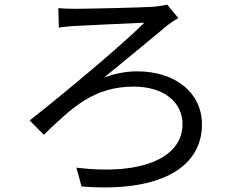

<svg xmlns="http://www.w3.org/2000/svg" viewBox="-20 -765 1040 829"><path d="M232 -730 234 -646C255 -649 283 -652 305 -653C355 -656 542 -664 603 -667C518 -580 254 -359 108 -245L169 -183C294 -303 385 -391 558 -391C686 -391 768 -325 768 -229C768 -81 587 -7 310 -41L332 40C663 67 852 -37 852 -228C852 -364 738 -457 572 -457C532 -457 483 -450 429 -430C512 -498 632 -596 706 -658C716 -666 737 -680 750 -687L702 -745C687 -741 663 -738 646 -736C583 -732 355 -727 302 -727C275 -727 250 -728 232 -730Z"/></svg>

Font: Noto Sans CJK SC
Style: Regular
Weight: 400
Designer: Ryoko NISHIZUKA 西塚涼子 (kana, bopomofo & ideographs); Paul D. Hunt (Latin, Greek & Cyrillic); Sandoll Communications 산돌커뮤니
Foundry: Adobe
Version: Version 2.004;hotconv 1.0.118;makeotfexe 2.5.65603